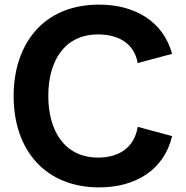

<svg xmlns="http://www.w3.org/2000/svg" viewBox="-20 -797 807 831"><path d="M409 14C179 14 39 -144 39 -382C39 -599 161 -777 409 -777C560 -777 685 -708 725 -564L576 -524C560 -614 486 -648 405 -648C255 -648 189 -528 189 -382C189 -234 257 -115 405 -115C491 -115 561 -155 576 -248L725 -208C689 -58 563 14 409 14Z"/></svg>

Font: Swile Sans
Style: Bold
Weight: 700
Designer: Lord
Foundry: Lord
Version: Version 1.477;FEAKit 1.0